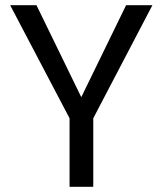

<svg xmlns="http://www.w3.org/2000/svg" viewBox="-20 -717 624 737"><path d="M247 -263 19 -697H120L292 -344L464 -697H565L338 -263V0H247Z"/></svg>

Font: SVN-Poppins
Style: Regular
Weight: 400
Designer: Ninad Kale (Devanagari), Jonny Pinhorn (Latin)
Foundry: Indian Type Foundry
Version: Version 3.002 2017